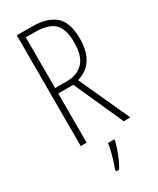

<svg xmlns="http://www.w3.org/2000/svg" viewBox="-233 -783 882 1072"><g transform="rotate(-30 208.0 -246.5)"><path d="M175 -714Q271 -714 322 -671Q373 -628 373 -523Q373 -362 248 -326L397 0H354L212 -317H115V0H77V-714ZM173 -679H115V-352H194Q258 -352 296.5 -392Q335 -432 335 -523Q335 -606 297.5 -642.5Q260 -679 173 -679ZM258 71Q249 106 233 147Q217 188 197 221H177V211Q184 193 192.5 165.5Q201 138 208 109.5Q215 81 217 61H258Z"/></g></svg>

Font: Noto Sans Devanagari ExtraCondensed ExtraLight
Style: Regular
Weight: 200
Width: 2
Designer: Jelle Bosma - Monotype Design Team
Foundry: Monotype Imaging Inc.
Version: Version 2.004; ttfautohint (v1.8.4.7-5d5b)